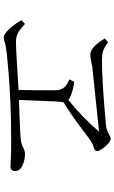

<svg xmlns="http://www.w3.org/2000/svg" viewBox="190 -912 619 1040"><g transform="rotate(90 500.0 -392.5)"><path d="M534.7 -426.8Q531.7 -414.6 529.8 -378.9L522 -185.1Q684.1 -190.9 711.9 -192.9Q757.3 -195.8 773.9 -205.1Q797.4 -217.8 813 -217.8Q846.2 -217.8 875 -205.1Q906.7 -190.4 906.7 -167Q906.7 -139.2 883.8 -139.2Q869.6 -139.2 841.8 -141.1Q819.8 -143.1 737.8 -143.1Q487.3 -143.1 263.7 -118.2Q215.3 -111.8 210 -108.9Q199.2 -103 180.7 -103Q165.5 -103 135.7 -134.8Q109.9 -162.6 89.8 -198.2L109.9 -217.8Q143.6 -187.5 162.6 -178.2Q182.1 -168.9 210 -168.9Q238.3 -168.9 314.9 -173.8Q365.7 -177.7 467.8 -183.1Q469.7 -275.9 469.7 -377.9Q469.7 -413.6 452.1 -432.6Q439.5 -446.3 410.6 -458L422.9 -483.9Q450.2 -482.4 483.9 -471.2Q514.2 -461.4 521 -452.1Q612.8 -524.9 693.8 -619.1Q369.6 -585.9 347.7 -583Q335.9 -581.1 318.4 -577.6Q301.8 -574.2 297.9 -573.7Q289.1 -571.8 274.9 -571.8Q236.3 -571.8 189 -649.9L209 -668Q239.7 -645 264.2 -638.7Q280.3 -634.8 309.1 -634.8Q424.8 -634.8 660.6 -656.7Q689.5 -660.2 710 -673.8Q724.1 -682.1 731 -682.1Q750 -682.1 776.9 -648.9Q798.8 -622.6 798.8 -607.9Q798.8 -594.2 772.9 -587.9Q757.3 -585 719.7 -557.1Q602.5 -466.8 534.7 -426.8Z"/></g></svg>

Font: I.Ming
Style: Regular
Weight: 400
Designer: Ichiten Fonts Project
Version: Version 6.11; Dec 27, 2019